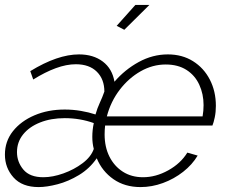

<svg xmlns="http://www.w3.org/2000/svg" viewBox="-22 -750 927 780"><path d="M135 10Q68 10 33 -29Q-2 -68 -2 -122Q-2 -176 30.5 -217Q63 -258 118 -281.5Q173 -305 241 -305Q274 -305 306.5 -299.5Q339 -294 366 -285Q373 -310 383.5 -332.5Q394 -355 402 -378Q402 -428 371.5 -458.5Q341 -489 286 -489Q248 -489 204.5 -473Q161 -457 113 -427L101 -461Q212 -529 299 -529Q357 -529 395.5 -500Q434 -471 443 -418Q485 -467 541.5 -498Q598 -529 660 -529Q718 -529 762 -501.5Q806 -474 830.5 -426.5Q855 -379 855 -320Q855 -295 850.5 -273.5Q846 -252 841 -240H405Q404 -231 403.5 -222Q403 -213 403 -204Q403 -153 422.5 -114Q442 -75 477 -52.5Q512 -30 559 -30Q611 -30 661.5 -58Q712 -86 739 -130L781 -118Q759 -81 722 -52Q685 -23 640 -6.5Q595 10 549 10Q485 10 439 -22Q393 -54 371 -107Q342 -65 299 -39Q256 -13 212 -1.5Q168 10 135 10ZM801 -277Q803 -288 804 -300Q805 -312 805 -323Q805 -368 787.5 -406Q770 -444 735.5 -466Q701 -488 651 -488Q598 -488 549.5 -460.5Q501 -433 464.5 -385.5Q428 -338 412 -277ZM154 -30Q192 -30 235.5 -45.5Q279 -61 313.5 -87Q348 -113 359 -145Q353 -168 353 -194Q353 -222 359 -250Q303 -270 241 -270Q185 -270 141 -252.5Q97 -235 72 -204Q47 -173 47 -132Q47 -92 73 -61Q99 -30 154 -30ZM483 -629 452 -645 528 -730H585Z"/></svg>

Font: Raleway Light
Style: Italic
Weight: 300
Italic angle: -12°
Designer: Matt McInerney, Pablo Impallari, Rodrigo Fuenzalida
Foundry: Matt McInerney, Pablo Impallari, Rodrigo Fuenzalida
Version: Version 4.026